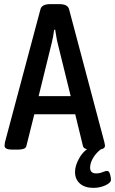

<svg xmlns="http://www.w3.org/2000/svg" viewBox="-20 -722 557 929"><path d="M40 2Q2 2 2 -17Q2 -22 4 -34L176 -678Q183 -702 223 -702H267Q307 -702 314 -678L485 -34Q486 -27 487 -23.5Q488 -20 488 -17Q488 2 450 2H422Q406 2 394.5 -2Q383 -6 381 -17L344 -169H146L108 -17Q106 -6 94.5 -2Q83 2 67 2ZM230 -513 167 -257H322L259 -513Q255 -528 252.5 -545Q250 -562 247 -578H242Q240 -562 237 -545Q234 -528 230 -513ZM432 187Q390 187 366.5 166Q343 145 343 110Q343 78 365 40.5Q387 3 428 -17L483 -10Q452 9 434 36.5Q416 64 416 89Q416 117 445 117Q462 117 476 111Q490 105 498 105Q508 105 512.5 121Q517 137 517 148Q517 162 490.5 174.5Q464 187 432 187Z"/></svg>

Font: Asap Condensed Medium
Style: Regular
Weight: 500
Width: 3
Designer: Pablo Cosgaya
Foundry: Omnibus-Type
Version: Version 3.001; ttfautohint (v1.8.4.7-5d5b)